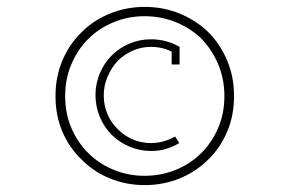

<svg xmlns="http://www.w3.org/2000/svg" viewBox="-20 -651 833 557"><path d="M236 -207Q205 -238 187 -280Q169 -322 169 -372Q169 -422 187 -464.5Q205 -507 236 -538Q267 -569 309.5 -586.5Q352 -604 399 -604Q448 -604 490.5 -586.5Q533 -569 564 -539Q595 -507 613 -464.5Q631 -422 631 -372Q631 -322 613 -280Q595 -238 564 -207Q533 -176 490.5 -158.5Q448 -141 399 -141Q352 -141 309.5 -158.5Q267 -176 236 -207ZM584 -188Q619 -222 639 -269Q659 -316 659 -372Q659 -428 639 -475.5Q619 -523 584 -558Q549 -592 501.5 -611.5Q454 -631 400 -631Q346 -631 298.5 -611.5Q251 -592 217 -558Q181 -523 161 -475.5Q141 -428 141 -372Q141 -316 161 -269Q181 -222 217 -188Q251 -153 298.5 -133.5Q346 -114 400 -114Q454 -114 501.5 -133.5Q549 -153 584 -188ZM500 -236 488 -255Q472 -246 454.5 -241Q437 -236 418 -236Q389 -236 364 -247Q339 -258 321 -277Q302 -295 291.5 -320.5Q281 -346 281 -374Q281 -403 292 -428.5Q303 -454 321 -474Q340 -493 365 -504Q390 -515 418 -515Q434 -515 449.5 -511.5Q465 -508 478 -501V-464H501V-515Q482 -526 461 -531.5Q440 -537 418 -537Q385 -537 355.5 -524.5Q326 -512 304 -490Q282 -468 269.5 -438Q257 -408 257 -375Q257 -342 269.5 -312Q282 -282 304 -260Q326 -238 356 -225.5Q386 -213 419 -213Q441 -213 461.5 -219Q482 -225 500 -236Z"/></svg>

Font: Josefin Slab Medium
Style: Regular
Weight: 500
Designer: Santiago Orozco
Foundry: Typemade
Version: Version 2.000